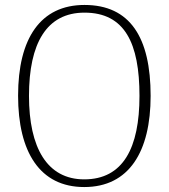

<svg xmlns="http://www.w3.org/2000/svg" viewBox="-20 -745 682 775"><path d="M320 10C501 10 588 -133 588 -358C588 -594 505 -725 321 -725C144 -725 53 -591 53 -359C53 -131 141 10 320 10ZM320 -21C170 -21 97 -149 97 -358C97 -570 168 -694 321 -694C484 -694 543 -570 543 -358C543 -148 477 -21 320 -21Z"/></svg>

Font: Noto Serif Bengali SemiCondensed ExtraLight
Style: Regular
Weight: 200
Width: 4
Designer: Juan Bruce, Universal Thirst, Indian Type Foundry and the Monotype Design Team.
Foundry: Monotype Imaging Inc.
Version: Version 2.003